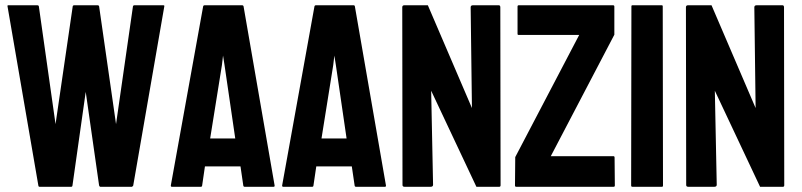

<svg xmlns="http://www.w3.org/2000/svg" viewBox="-20 -716 3074 736"><path d="M252.9 0H131.8Q127.4 0 127 -4.9L8.8 -691.9Q7.8 -695.8 11.7 -695.8H124Q127.9 -695.8 128.9 -691.9L192.9 -240.2L258.8 -691.9Q259.8 -695.8 264.6 -695.8H355Q358.9 -695.8 359.9 -691.9L424.8 -240.2L489.7 -691.9Q490.7 -695.8 494.6 -695.8H606Q610.8 -695.8 609.9 -691.9L490.7 -4.9Q490.2 -2.9 487.8 -1.5L485.8 0H364.7Q361.8 0 359.9 -4.9L308.6 -363.8L257.8 -4.9Q257.3 0 252.9 0Z M634.8 -4.9 758.8 -691.9Q759.8 -695.8 763.7 -695.8H908.7Q912.6 -695.8 913.6 -691.9L1032.7 -4.9Q1033.2 0 1028.8 0H918Q913.1 0 912.6 -4.9L901.9 -78.1H765.6L754.9 -4.9Q754.4 0 750 0H638.7Q634.8 0 634.8 -4.9ZM830.6 -465.8 785.6 -185.1H881.8L840.8 -465.8L835 -502.9Z M1061.5 -4.9 1185.5 -691.9Q1186.5 -695.8 1190.4 -695.8H1335.4Q1339.4 -695.8 1340.3 -691.9L1459.5 -4.9Q1460 0 1455.6 0H1344.7Q1339.8 0 1339.4 -4.9L1328.6 -78.1H1192.4L1181.6 -4.9Q1181.2 0 1176.8 0H1065.4Q1061.5 0 1061.5 -4.9ZM1257.3 -465.8 1212.4 -185.1H1308.6L1267.6 -465.8L1261.7 -502.9Z M1630.9 0H1530.8Q1522.9 0 1522.9 -6.8L1522 -688Q1522 -695.8 1529.8 -695.8H1620.1L1789.1 -301.8L1784.2 -688Q1784.2 -695.8 1793 -695.8H1892.1Q1897.9 -695.8 1897.9 -688L1898.9 -5.9Q1898.9 0 1894 0H1806.2L1632.8 -368.2L1640.1 -7.8Q1640.1 0 1630.9 0Z M2332 0H1959Q1954.1 0 1954.1 -4.9L1955.1 -113.8L2200.2 -582H1968.3Q1963.9 -582 1963.9 -585.9V-690.9Q1963.9 -695.8 1968.3 -695.8H2330.1Q2335 -695.8 2335 -690.9V-583L2091.3 -117.2H2332Q2335.9 -117.2 2335.9 -111.8L2336.9 -4.9Q2336.9 0 2332 0Z M2517.6 0H2404.3Q2399.4 0 2399.4 -4.9L2400.4 -691.9Q2400.4 -695.8 2404.3 -695.8H2516.6Q2520.5 -695.8 2520.5 -691.9L2521.5 -4.9Q2521.5 0 2517.6 0Z M2718.3 0H2618.2Q2610.4 0 2610.4 -6.8L2609.4 -688Q2609.4 -695.8 2617.2 -695.8H2707.5L2876.5 -301.8L2871.6 -688Q2871.6 -695.8 2880.4 -695.8H2979.5Q2985.4 -695.8 2985.4 -688L2986.3 -5.9Q2986.3 0 2981.4 0H2893.6L2720.2 -368.2L2727.5 -7.8Q2727.5 0 2718.3 0Z"/></svg>

Font: Koulen
Style: Regular
Weight: 400
Designer: Danh Hong
Version: Version 8.000; ttfautohint (v1.8.3)